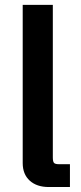

<svg xmlns="http://www.w3.org/2000/svg" viewBox="-20 -752 324 772"><path d="M176.3 0Q127.9 0 99.6 -25.6Q71.3 -51.3 71.3 -96.2V-732.4H192.4V-119.1Q192.4 -102.5 197 -97.2Q201.7 -91.8 216.8 -91.8H261.2V0Z"/></svg>

Font: Schibsted Grotesk SemiBold
Style: Regular
Weight: 600
Designer: Bakken & Baeck AS, Henrik Kongsvoll
Foundry: Schibsted ASA
Version: Version 1.100;gftools[0.9.25]